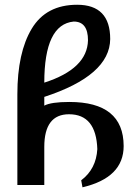

<svg xmlns="http://www.w3.org/2000/svg" viewBox="-20 -778 594 815"><path d="M168 -427.2Q350.6 -485.8 353.5 -606.9Q353.5 -686.5 293 -686.5Q168 -674.8 168 -427.2ZM330.1 17.1 324.7 -12.7Q388.2 -60.5 393.1 -145Q388.2 -293 272.9 -293Q168 -293 168 -154.3V7.3H53.7V-377.9Q53.7 -554.7 114.7 -656.2Q175.8 -757.8 307.6 -757.8Q447.8 -757.8 447.8 -612.3Q446.3 -457.5 168 -366.7V-329.6Q196.8 -345.2 274.4 -345.2Q504.4 -345.2 504.9 -158.2Q504.9 -23.9 330.1 17.1Z"/></svg>

Font: Kelvinch
Style: Bold
Weight: 700
Designer: Paul James Miller
Foundry: High-Logic / Made with FontCreator
Version: Version 3.501;March 28, 2021;FontCreator 13.0.0.2683 64-bit